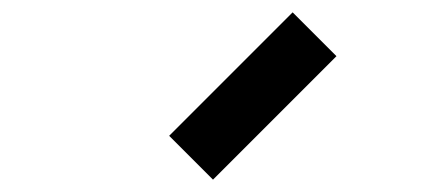

<svg xmlns="http://www.w3.org/2000/svg" viewBox="-20 -870 690 311"><path d="M454 -850 525 -779 325 -579 254 -650Z"/></svg>

Font: Monoikos Medium
Style: Regular
Weight: 500
Designer: Brian Krent
Version: Version 0.088